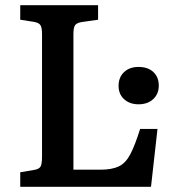

<svg xmlns="http://www.w3.org/2000/svg" viewBox="-20 -720 681 740"><path d="M58 0V-56L111 -65Q130 -68 136 -77.5Q142 -87 142 -116V-589Q142 -614 135.5 -623.5Q129 -633 109 -636L58 -644V-700H358V-644L295 -635Q276 -632 269.5 -623Q263 -614 263 -589V-66H367Q411 -66 437.5 -78.5Q464 -91 482 -125Q500 -159 520 -223H587L562 0ZM514 -318Q480 -318 458.5 -337.5Q437 -357 437 -389Q437 -422 458 -442Q479 -462 514 -462Q550 -462 571 -442.5Q592 -423 592 -390Q592 -358 570.5 -338Q549 -318 514 -318Z"/></svg>

Font: Literata Medium
Style: Regular
Weight: 500
Designer: Latin by Veronika Burian and Jose Scaglione. Greek by Irene Vlachou. Cyrillic by Vera Evstafieva.
Foundry: TypeTogether
Version: Version 3.103; ttfautohint (v1.8.4.7-5d5b);gftools[0.9.29]